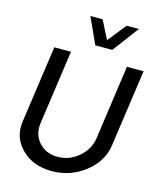

<svg xmlns="http://www.w3.org/2000/svg" viewBox="-143 -1102 1015 1213"><g transform="rotate(15 364.5 -495.0)"><path d="M294.9 -1000H375L436 -879.9L532.2 -1000H611.8L483.9 -829.1H373ZM54.2 -245.1 126 -750H234.9L166 -263.2Q156.2 -189 202.1 -137.9Q248 -86.9 324 -86.9Q399.9 -86.9 460.4 -137.9Q521 -189 532.2 -263.2L601.1 -750H710L638.2 -245.1Q623 -138.2 528.1 -64.2Q433.1 9.8 311 9.8Q189 9.8 114 -64.7Q39.1 -139.2 54.2 -245.1Z"/></g></svg>

Font: Oakes Grotesk
Style: Medium Italic
Weight: 500
Designer: Samuel Oakes
Foundry: Samuel Oakes
Version: Version 1.0 | wf-rip DC20170320